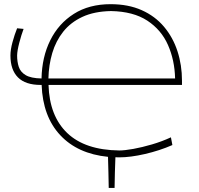

<svg xmlns="http://www.w3.org/2000/svg" viewBox="-20 -745 952 920"><path d="M175 -338Q102 -338 66 -374.2Q30 -410.5 30 -479Q30 -507 40 -543.5Q50 -580 62 -609.5L93 -606.5Q82.5 -578.5 72.5 -540.5Q62.5 -502.5 62 -479Q62 -449 70 -424.5Q78 -400 103 -385Q128 -370 179 -369Q181 -471.5 220.8 -551.8Q260.5 -632 333.8 -678.5Q407 -725 510 -725Q595 -725 659.2 -696.2Q723.5 -667.5 766.2 -616.5Q809 -565.5 830.5 -499.2Q852 -433 852 -358V-338H212.5Q217 -189 302.2 -107.5Q387.5 -26 551.5 -24Q577 -24 618.8 -31.5Q660.5 -39 708.2 -53Q756 -67 799 -87L806 -50Q744 -23 674.5 -7Q605 9 551.5 9Q542 9 533 8.5Q531.5 45.5 530.5 82Q529.5 118.5 529 155.5H501Q500.5 118 499.5 81Q498.5 44 497.5 6.5Q352 -8 268.5 -97.5Q185 -187 179.5 -338ZM512 -692Q431.5 -690.5 375 -664.2Q318.5 -638 283 -593.2Q247.5 -548.5 230.5 -491Q213.5 -433.5 212 -369H819Q817 -456.5 785 -529.2Q753 -602 686 -646Q619 -690 512 -692Z"/></svg>

Font: Commissioner Flair Thin
Style: Regular
Weight: 100
Designer: Kostas Bartsokas
Foundry: Kostas Bartsokas
Version: Version 1.000; ttfautohint (v1.8.3)